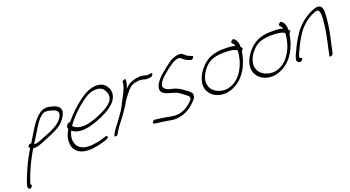

<svg xmlns="http://www.w3.org/2000/svg" viewBox="-70 -1164 3561 1955"><g transform="rotate(-20 1710.5 -187.0)"><path d="M136 -201 146 -194C111 -138 77 -76 50 -14C24 46 0 101 -14 150C-21 174 -16 183 -7 193C5 207 40 177 28 163L23 158C21 145 32 119 39 99C65 26 107 -67 153 -146L174 -180H176C188 -177 202 -178 219 -182C254 -189 301 -210 334 -224C401 -252 476 -278 527 -332C558 -364 587 -415 583 -445C577 -485 540 -506 490 -516C473 -520 459 -525 436 -523C413 -523 390 -515 372 -503C287 -446 233 -332 170 -232C166 -235 162 -235 157 -234C137 -230 129 -209 136 -201ZM196 -216C206 -233 218 -251 229 -268C272 -335 309 -412 360 -458C380 -475 394 -487 420 -487C440 -489 450 -484 466 -481C506 -471 559 -456 540 -405C519 -351 478 -324 437 -302C387 -272 330 -257 275 -232C249 -222 224 -212 199 -215C198 -215 197 -215 196 -216Z M583 -287C566 -270 571 -253 576 -243L574 -240C542 -183 534 -149 536 -107C538 -19 602 45 747 29C790 24 827 16 859 6L904 -8C910 -10 915 -14 919 -18C935 -34 921 -45 907 -42L862 -27C834 -18 799 -12 759 -7C677 3 620 -20 597 -56C573 -93 563 -145 598 -217C619 -198 647 -185 693 -182C754 -178 820 -198 874 -218C946 -245 1027 -282 1080 -338C1132 -397 1127 -452 1112 -486C1098 -516 1076 -544 1035 -555C951 -576 871 -532 800 -479C740 -434 668 -366 617 -302C605 -308 591 -296 583 -287ZM622 -258 628 -266C676 -336 754 -409 816 -456C864 -492 907 -518 958 -523C1031 -531 1058 -497 1073 -462C1084 -437 1093 -396 1054 -352C1027 -324 987 -300 951 -283C902 -258 848 -239 791 -225C710 -205 648 -227 622 -258Z M996 -25C991 -15 993 -6 1003 -6C1015 -6 1024 -12 1031 -23L1041 -42C1069 -91 1112 -138 1146 -187C1167 -219 1192 -251 1209 -281C1222 -303 1235 -327 1250 -345C1265 -365 1281 -384 1297 -403C1322 -433 1348 -448 1383 -454L1400 -457C1420 -461 1440 -460 1457 -457C1474 -454 1486 -444 1507 -447C1516 -447 1530 -448 1538 -450H1545C1569 -454 1584 -491 1559 -486H1553C1542 -484 1534 -484 1523 -482C1519 -482 1516 -483 1512 -484L1498 -488C1492 -490 1486 -491 1479 -492L1459 -495C1437 -498 1412 -492 1392 -489L1369 -483C1361 -480 1351 -477 1342 -473C1315 -461 1297 -446 1275 -422C1289 -457 1298 -487 1298 -511C1300 -534 1259 -517 1259 -497C1258 -488 1260 -485 1257 -473C1244 -416 1198 -343 1173 -292L1165 -274C1161 -266 1155 -257 1150 -249C1148 -247 1148 -245 1148 -243C1124 -209 1101 -174 1076 -141C1052 -109 1024 -76 1007 -45Z M1421 -26C1404 -17 1401 2 1414 5L1428 8C1455 11 1482 16 1512 19C1546 23 1581 32 1615 36C1701 40 1769 10 1828 -39C1847 -55 1876 -83 1888 -104C1901 -138 1889 -158 1871 -173C1864 -180 1857 -187 1845 -194C1833 -201 1823 -210 1810 -219C1785 -236 1758 -252 1724 -261L1681 -271C1660 -277 1636 -291 1629 -305C1622 -318 1619 -329 1631 -353C1637 -364 1646 -377 1658 -392C1670 -406 1696 -429 1737 -462C1778 -494 1808 -514 1826 -522C1853 -534 1875 -540 1893 -531L1913 -516C1927 -501 1946 -491 1970 -482L1988 -475C2006 -466 2036 -505 2016 -509L1998 -516C1987 -521 1977 -525 1968 -530C1951 -540 1942 -554 1925 -564C1896 -577 1863 -571 1823 -554C1799 -544 1765 -520 1720 -484C1675 -448 1645 -421 1631 -404C1615 -386 1604 -369 1596 -354C1541 -240 1671 -240 1740 -211C1775 -192 1809 -165 1837 -143C1850 -133 1854 -123 1851 -103C1809 -51 1749 -10 1684 -1C1623 7 1580 -11 1533 -17C1504 -20 1477 -26 1451 -28L1437 -30C1432 -31 1426 -29 1421 -26Z M2078 -348C2018 -273 2007 -202 2019 -155C2028 -118 2054 -82 2089 -62C2120 -44 2170 -27 2231 -38C2314 -53 2390 -107 2439 -189C2477 -249 2495 -314 2504 -361L2508 -385C2520 -393 2528 -406 2522 -414L2510 -427C2514 -462 2500 -503 2481 -517L2474 -524C2463 -538 2427 -507 2439 -494L2447 -487C2452 -483 2457 -475 2462 -463C2463 -461 2463 -458 2465 -455C2436 -464 2400 -467 2358 -467C2224 -472 2142 -429 2078 -348ZM2055 -226C2067 -306 2140 -394 2211 -415C2248 -426 2296 -433 2339 -431C2399 -431 2445 -425 2471 -403L2470 -393C2465 -339 2453 -269 2407 -194C2354 -108 2268 -57 2177 -74C2113 -89 2068 -126 2058 -177C2054 -192 2052 -208 2055 -226Z M2594 -348C2534 -273 2523 -202 2535 -155C2544 -118 2570 -82 2605 -62C2636 -44 2686 -27 2747 -38C2830 -53 2906 -107 2955 -189C2993 -249 3011 -314 3020 -361L3024 -385C3036 -393 3044 -406 3038 -414L3026 -427C3030 -462 3016 -503 2997 -517L2990 -524C2979 -538 2943 -507 2955 -494L2963 -487C2968 -483 2973 -475 2978 -463C2979 -461 2979 -458 2981 -455C2952 -464 2916 -467 2874 -467C2740 -472 2658 -429 2594 -348ZM2571 -226C2583 -306 2656 -394 2727 -415C2764 -426 2812 -433 2855 -431C2915 -431 2961 -425 2987 -403L2986 -393C2981 -339 2969 -269 2923 -194C2870 -108 2784 -57 2693 -74C2629 -89 2584 -126 2574 -177C2570 -192 2568 -208 2571 -226Z M3025 -190C3005 -150 2987 -108 3000 -91C3006 -82 3014 -77 3023 -77H3031C3041 -77 3052 -85 3057 -95C3062 -105 3058 -113 3048 -113H3042C3028 -123 3045 -158 3061 -190L3091 -253C3102 -274 3114 -295 3128 -318C3176 -401 3249 -465 3324 -495C3351 -507 3371 -515 3384 -499C3391 -491 3394 -477 3396 -458C3397 -436 3397 -410 3393 -380C3384 -294 3375 -243 3350 -133L3329 -36C3322 -11 3361 -23 3368 -45L3389 -142C3415 -254 3425 -305 3433 -392C3438 -444 3445 -501 3421 -528C3398 -552 3366 -545 3322 -527C3279 -508 3237 -481 3199 -449C3142 -401 3096 -331 3055 -253Z"/></g></svg>

Font: Stray Cat
Style: SuObl
Weight: 400
Version: Version 1.0